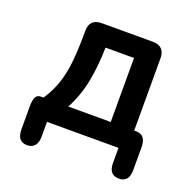

<svg xmlns="http://www.w3.org/2000/svg" viewBox="-115 -621 875 868"><g transform="rotate(20 323.0 -187.0)"><path d="M102 130Q54 130 54 71V-39Q54 -68 61 -83Q68 -98 87 -98H99Q130 -145 145.5 -192.5Q161 -240 167 -300Q173 -360 173 -446Q173 -504 232 -504H476Q535 -504 535 -445V-98H543Q592 -98 592 -39V71Q592 130 544 130Q495 130 495 73V0H151V71Q151 99 138.5 114.5Q126 130 102 130ZM218 -98H422V-406H285Q283 -315 268.5 -240.5Q254 -166 218 -98Z"/></g></svg>

Font: Zen Maru Gothic
Style: Bold
Weight: 700
Designer: Yoshimichi Ohira
Foundry: Positype
Version: Version 1.001